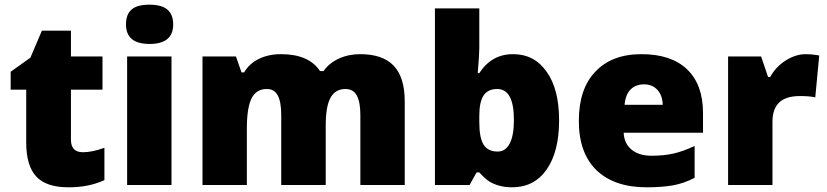

<svg xmlns="http://www.w3.org/2000/svg" viewBox="-20 -796 3556 826"><path d="M285.2 -553.2H420.9V-410.2H285.2V-194.8Q285.2 -141.1 336.9 -141.1Q376 -141.1 429.2 -160.2V-21Q390.1 -3.9 355.5 2.4Q320.8 9.8 273.9 9.8Q178.7 9.8 135.7 -36.9Q92.8 -83.5 92.8 -182.1V-410.2H25.9V-487.3L110.8 -547.9L160.2 -664.1H285.2Z M725.1 -690.9Q725.1 -606.9 623.5 -606.9Q522 -606.9 522 -690.9Q522 -734.4 546.1 -755.1Q570.3 -775.9 622.8 -775.9Q675.3 -775.9 700.2 -754.6Q725.1 -733.4 725.1 -690.9ZM717.8 0H526.9V-553.2H717.8Z M1529.3 -563Q1627 -563 1674.1 -512.9Q1721.2 -462.9 1721.2 -359.9V0H1530.3V-300.8Q1530.3 -357.4 1514.9 -385.3Q1499.5 -413.1 1466.3 -413.1Q1422.4 -413.1 1401.9 -375.5Q1381.3 -337.9 1381.3 -257.8V0H1189.9V-300.8Q1189.9 -357.4 1175 -385.3Q1160.2 -413.1 1127.9 -413.1Q1082.5 -413.1 1062.3 -372.8Q1042 -332.5 1042 -242.2V0H851.1V-553.2H995.1L1019 -484.4H1030.3Q1052.2 -522.5 1093.8 -542.7Q1135.3 -563 1189 -563Q1308.6 -563 1356.9 -490.2H1372.1Q1395.5 -524.4 1437.3 -543.7Q1479 -563 1529.3 -563Z M2042 -759.8V-587.9Q2042 -560.5 2035.2 -481.4H2042Q2094.7 -563 2187 -563Q2279.3 -563 2332 -486.8Q2385.3 -412.6 2385.3 -278.1Q2385.3 -143.6 2331.8 -66.9Q2278.3 9.8 2183.1 9.8Q2126.5 9.8 2085.4 -15.1Q2066.9 -26.9 2042 -54.2H2030.3L2000 0H1851.1V-759.8ZM2042 -297.9V-271Q2042 -203.1 2060.5 -173.6Q2079.1 -144 2121.1 -144Q2154.8 -144 2172.9 -178.7Q2190.9 -213.4 2190.9 -279.8Q2190.9 -413.1 2119.1 -413.1Q2079.1 -413.1 2060.5 -385.3Q2042 -357.4 2042 -297.9Z M2761.2 9.8Q2623.5 9.8 2546.4 -63.5Q2470.2 -137.7 2470.2 -275.6Q2470.2 -413.6 2541 -487.3Q2611.8 -563 2739.7 -563Q2867.7 -563 2936 -497.6Q3004.4 -432.1 3004.4 -310.1V-225.1H2663.1Q2665 -178.7 2697 -152.3Q2729 -126 2782.5 -126Q2835.9 -126 2877 -135.3Q2918 -144.5 2968.3 -168V-30.8Q2921.4 -6.8 2874.5 1.5Q2827.6 9.8 2761.2 9.8ZM2667 -345.2H2831.1Q2830.1 -385.3 2808.3 -409.2Q2786.6 -433.1 2750.7 -433.1Q2714.8 -433.1 2692.9 -411.1Q2670.9 -389.2 2667 -345.2Z M3446.3 -563Q3469.2 -563 3493.7 -559.1L3504.4 -557.1L3487.3 -377Q3463.9 -382.8 3422.4 -382.8Q3360.8 -382.8 3332 -355Q3303.2 -327.1 3303.2 -272V0H3112.3V-553.2H3254.4L3284.2 -464.8H3293.5Q3317.4 -508.8 3360.4 -535.9Q3403.3 -563 3446.3 -563Z"/></svg>

Font: Open Sans Hebrew Extra Bold
Style: Regular
Weight: 800
Foundry: Ascender Corporation, Yanek Iontef
Version: Version 2.001;PS 002.001;hotconv 1.0.70;makeotf.lib2.5.58329